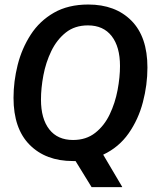

<svg xmlns="http://www.w3.org/2000/svg" viewBox="-20 -682 678 828"><path d="M294.2 12.5Q177.5 12.5 107.9 -57.5Q38.3 -127.5 38.3 -260Q38.3 -330.8 56.2 -402.1Q74.2 -473.3 112.5 -532.5Q150.8 -591.7 212.5 -627.1Q274.2 -662.5 360.8 -662.5Q477.5 -662.5 546.7 -592.9Q615.8 -523.3 615.8 -390.8Q615.8 -315.8 596.2 -241.3Q576.7 -166.7 534.6 -106.7Q492.5 -46.7 425 -15L506.7 123.3V125H375L305.8 12.5Q300 12.5 294.2 12.5ZM295 -78.3Q351.7 -78.3 390.8 -109.2Q430 -140 453.3 -189.2Q476.7 -238.3 487.1 -293.8Q497.5 -349.2 497.5 -397.5Q497.5 -480 461.7 -526.2Q425.8 -572.5 359.2 -572.5Q302.5 -572.5 263.8 -541.7Q225 -510.8 201.2 -461.7Q177.5 -412.5 167.1 -357.1Q156.7 -301.7 156.7 -252.5Q156.7 -170 192.5 -124.2Q228.3 -78.3 295 -78.3Z"/></svg>

Font: Familjen Grotesk Medium
Style: Italic
Weight: 500
Italic angle: -9.46201°
Designer: Anders Wikstroem, Jonas Baeckman, Matilda Gysing, Kristian Moeller
Foundry: Familjen STHLM AB
Version: Version 2.002; ttfautohint (v1.8.4.7-5d5b)